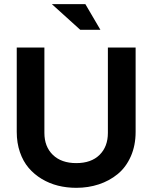

<svg xmlns="http://www.w3.org/2000/svg" viewBox="-20 -900 713 929"><path d="M61 -669.9H194.8V-256.8Q194.8 -190.4 235.8 -150.6Q276.9 -110.8 349.1 -110.8Q421.4 -110.8 461.7 -150.6Q502 -190.4 502 -256.8V-669.9H636.2V-262.2Q636.2 -195.8 612.8 -143.1Q589.4 -90.3 549.3 -57.6Q509.3 -24.9 458.3 -8.1Q407.2 8.8 349.1 8.8Q302.7 8.8 260.7 -1.7Q218.8 -12.2 182.1 -34.2Q145.5 -56.2 118.7 -87.6Q91.8 -119.1 76.4 -163.8Q61 -208.5 61 -262.2ZM231 -879.9H393.1L465.8 -755.9H368.2Z"/></svg>

Font: LT Wave Text Bold
Style: Regular
Weight: 700
Designer: Daniel Lyons
Version: Version 2.5 (Glyphs App)